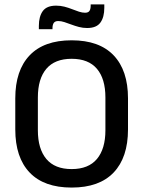

<svg xmlns="http://www.w3.org/2000/svg" viewBox="-20 -834 647 867"><path d="M303.5 13Q178.5 13 113.8 -55Q49 -123 49 -249.5V-390Q49 -516 113.8 -584Q178.5 -652 303.5 -652Q428.5 -652 493.2 -584Q558 -516 558 -390V-249.5Q558 -123 493.2 -55Q428.5 13 303.5 13ZM303.5 -70.5Q379.5 -70.5 417.8 -116.2Q456 -162 456 -245.5V-394Q456 -478 417.8 -523.2Q379.5 -568.5 303.5 -568.5Q227.5 -568.5 189.2 -523.2Q151 -478 151 -394V-245.5Q151 -162 189.2 -116.2Q227.5 -70.5 303.5 -70.5ZM373.5 -707.5Q354.5 -707.5 336.5 -712.2Q318.5 -717 302 -723.2Q285.5 -729.5 270.8 -734.2Q256 -739 243 -739Q229 -739 223 -730.8Q217 -722.5 217 -706.5V-702H155.5V-717Q155.5 -759.5 173.2 -784Q191 -808.5 233.5 -808.5Q253 -808.5 271.2 -803.8Q289.5 -799 305.8 -792.5Q322 -786 336.8 -781.2Q351.5 -776.5 364 -776.5Q378.5 -776.5 384 -784.8Q389.5 -793 389.5 -809.5V-814H451V-798.5Q451 -756 433.2 -731.8Q415.5 -707.5 373.5 -707.5Z"/></svg>

Font: Anek Kannada Medium Medium
Style: Regular
Weight: 500
Version: Version 1.003